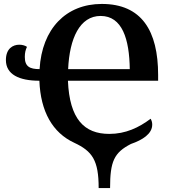

<svg xmlns="http://www.w3.org/2000/svg" viewBox="-20 -745 878 975"><path d="M481 210H539C539 75 559 30 645 -14C703 -34 753 -65 753 -112C753 -124 750 -133 745 -142C685 -97 618 -65 535 -65C408 -65 333 -140 325 -335H783V-364C783 -589 699 -725 497 -725C315 -725 193 -599 181 -394C131 -394 106 -407 106 -456C106 -477 110 -493 117 -507C108 -514 92 -518 78 -518C45 -518 10 -498 10 -440C10 -367 77 -335 180 -335C186 -178 247 -71 357 -20C449 23 481 69 481 210ZM326 -394C333 -550 385 -664 491 -664C601 -664 637 -546 639 -394Z"/></svg>

Font: Noto Serif Semi
Style: Regular
Weight: 600
Designer: Monotype Design Team
Foundry: Monotype Imaging Inc.
Version: Version 1.002